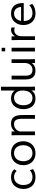

<svg xmlns="http://www.w3.org/2000/svg" viewBox="1647 -2416 780 4114"><g transform="rotate(-90 2037.0 -359.0)"><path d="M466.8 -443.4 430.2 -391.1Q384.8 -447.8 301.3 -447.8Q222.7 -447.8 176 -390.6Q129.4 -333.5 129.4 -248Q129.4 -191.4 147.2 -148.4Q165 -105.5 204.3 -79.3Q243.7 -53.2 300.3 -53.2Q382.8 -53.2 448.2 -109.9L470.7 -42.5Q402.8 11.2 293.9 11.2Q233.4 11.2 185.3 -9Q137.2 -29.3 106.9 -64.5Q76.7 -99.6 60.8 -145.8Q44.9 -191.9 44.9 -245.6Q44.9 -300.8 61.8 -349.4Q78.6 -397.9 109.6 -434.3Q140.6 -470.7 188.2 -491.9Q235.8 -513.2 293.9 -513.2Q352.1 -513.2 396.7 -494.9Q441.4 -476.6 466.8 -443.4Z M813.5 -513.2Q875 -513.2 923.8 -492.7Q972.7 -472.2 1003.7 -436.3Q1034.7 -400.4 1051 -353Q1067.4 -305.7 1067.4 -250.5Q1067.4 -178.7 1038.3 -120.1Q1009.3 -61.5 950.2 -25.1Q891.1 11.2 811.5 11.2Q731 11.2 671.9 -24.2Q612.8 -59.6 583.7 -117.9Q554.7 -176.3 554.7 -249.5Q554.7 -304.2 572 -352.1Q589.4 -399.9 621.6 -435.8Q653.8 -471.7 703.4 -492.4Q752.9 -513.2 813.5 -513.2ZM982.4 -249.5Q982.4 -335.4 938.7 -391.6Q895 -447.8 811.5 -447.8Q756.8 -447.8 717 -419.4Q677.2 -391.1 658.2 -346.7Q639.2 -302.2 639.2 -248.5Q639.2 -195.3 658.2 -151.9Q677.2 -108.4 717.5 -80.8Q757.8 -53.2 813.5 -53.2Q855 -53.2 887.9 -69.1Q920.9 -85 941.2 -112.5Q961.4 -140.1 971.9 -175Q982.4 -210 982.4 -249.5Z M1277.8 -318.4V0H1197.3V-380.4Q1197.3 -394.5 1195.8 -463.4Q1195.3 -476.6 1194.3 -501H1275.9L1277.8 -431.6Q1335.4 -513.2 1445.8 -513.2Q1499 -513.2 1535.9 -495.6Q1572.8 -478 1592.8 -443.8Q1612.8 -409.7 1621.1 -367.7Q1629.4 -325.7 1629.4 -268.6V0H1548.8V-259.3Q1548.8 -290.5 1547.4 -313Q1545.9 -335.4 1541.7 -358.4Q1537.6 -381.3 1529.5 -396.5Q1521.5 -411.6 1508.5 -423.8Q1495.6 -436 1476.3 -441.9Q1457 -447.8 1431.2 -447.8Q1397 -447.8 1366.7 -433.8Q1336.4 -419.9 1317.9 -399.4Q1299.3 -378.9 1288.6 -357.2Q1277.8 -335.4 1277.8 -318.4Z M2237.8 0H2156.2L2154.3 -71.8Q2123 -27.3 2081.5 -8.1Q2040 11.2 1981.4 11.2Q1924.8 11.2 1880.9 -9Q1836.9 -29.3 1809.8 -64.7Q1782.7 -100.1 1768.8 -146.2Q1754.9 -192.4 1754.9 -247.1Q1754.9 -300.8 1769.8 -348.1Q1784.7 -395.5 1812.5 -432.6Q1840.3 -469.7 1885 -491.5Q1929.7 -513.2 1985.4 -513.2Q2095.7 -513.2 2154.3 -433.6V-728.5H2234.9V-125Q2235.8 -51.8 2237.8 0ZM1994.1 -53.2Q2071.8 -53.2 2113.3 -110.8Q2154.8 -168.5 2154.8 -267.6Q2154.8 -348.6 2112.3 -398.2Q2069.8 -447.8 1998.5 -447.8Q1945.3 -447.8 1908.4 -419.7Q1871.6 -391.6 1855.5 -347.7Q1839.4 -303.7 1839.4 -247.6Q1839.4 -207.5 1847.7 -174.1Q1856 -140.6 1873.5 -112.8Q1891.1 -85 1921.9 -69.1Q1952.6 -53.2 1994.1 -53.2Z M2743.7 -212.9V-501H2824.2V-120.1Q2824.2 -46.9 2828.1 0H2745.1L2743.7 -65.9Q2687 11.2 2578.6 11.2Q2535.6 11.2 2502.2 -1Q2468.8 -13.2 2448.5 -33Q2428.2 -52.7 2415 -80.3Q2401.9 -107.9 2396.7 -135.7Q2391.6 -163.6 2391.6 -194.8V-501H2472.2V-194.8Q2471.2 -53.2 2597.2 -53.2Q2664.6 -53.2 2704.1 -99.4Q2743.7 -145.5 2743.7 -212.9Z M2994.6 -713.9H3069.3V-638.2H2994.6ZM2990.7 0V-501H3071.3V0Z M3316.9 -277.3V0H3236.3V-380.4Q3236.3 -425.8 3233.4 -501H3314L3316.9 -425.3Q3337.4 -466.8 3372.6 -489.7Q3407.7 -512.7 3450.7 -512.7Q3479 -512.7 3503.4 -506.8L3504.4 -431.2Q3482.4 -442.9 3448.2 -442.9Q3388.7 -442.9 3352.8 -398.2Q3316.9 -353.5 3316.9 -277.3Z M3646.5 -297.4H3943.8L3943.4 -304.2Q3938.5 -369.6 3902.3 -408.7Q3866.2 -447.8 3803.7 -447.8Q3737.8 -447.8 3696.8 -405.3Q3655.8 -362.8 3646.5 -297.4ZM3983.9 -123 4008.8 -56.2Q3930.7 11.2 3807.1 11.2Q3690.9 11.2 3624.3 -60.5Q3557.6 -132.3 3557.6 -249Q3557.6 -303.2 3574.5 -351.1Q3591.3 -398.9 3622.3 -435.1Q3653.3 -471.2 3700.2 -492.2Q3747.1 -513.2 3804.2 -513.2Q3860.8 -513.2 3904.1 -494.6Q3947.3 -476.1 3974.4 -442.6Q4001.5 -409.2 4014.9 -364.5Q4028.3 -319.8 4028.3 -265.6Q4028.3 -255.9 4027.3 -240.2H3643.1L3644.5 -218.3Q3650.4 -142.6 3693.4 -97.9Q3736.3 -53.2 3812 -53.2Q3913.1 -53.2 3983.9 -123Z"/></g></svg>

Font: RGR Online_21
Style: Regular
Weight: 400
Italic angle: -12°
Designer: vernon adams
Foundry: vernon adams
Version: Version 1.000